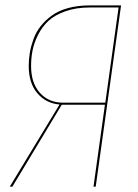

<svg xmlns="http://www.w3.org/2000/svg" viewBox="-20 -701 520 721"><path d="M316.9 -680.7H434.6L339.4 0H331.1L374 -307.6H211.9L26.4 0H16.6L203.6 -308.6Q152.3 -313 120.1 -351.1Q87.9 -389.2 87.9 -453.1Q87.9 -478.5 92 -503.2Q96.2 -527.8 105.7 -554.2Q115.2 -580.6 132.8 -602.8Q150.4 -625 174.8 -642.8Q199.2 -660.6 235.6 -670.7Q272 -680.7 316.9 -680.7ZM216.8 -315.4H375.5L425.3 -672.9H316.9Q265.6 -672.9 225.6 -658.7Q185.5 -644.5 161.9 -622.6Q138.2 -600.6 123 -570.3Q107.9 -540 102.3 -511.7Q96.7 -483.4 96.7 -453.1Q96.7 -389.2 129.9 -352.3Q163.1 -315.4 216.8 -315.4Z"/></svg>

Font: Fira Sans Compressed Eight
Style: Italic
Weight: 100
Width: 3
Italic angle: -8°
Designer: Carrois Corporate & Edenspiekermann AG
Foundry: Carrois Corporate GbR & Edenspiekermann AG
Version: Version 4.203;PS 004.203;hotconv 1.0.88;makeotf.lib2.5.64775